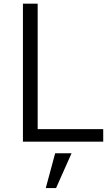

<svg xmlns="http://www.w3.org/2000/svg" viewBox="-20 -751 575 1018"><path d="M101.6 0ZM101.6 0V-731.4H179.7V-66.4H527.3V0ZM222.7 246.1 272.5 61.5H359.4L277.3 246.1Z"/></svg>

Font: Batunionen A1
Style: Regular
Weight: 400
Designer: HanYang I&C Co.,Ltd.
Foundry: HanYang I&C Co.,Ltd.
Version: Version 2.50; ttfautohint (v1.6)